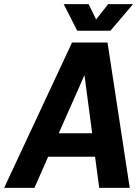

<svg xmlns="http://www.w3.org/2000/svg" viewBox="-30 -905 674 925"><path d="M502 -757 611 -885H491L433 -811L397 -885H277L342 -757ZM448 0H595L488 -700H317L-10 0H136L202 -150H428ZM253 -263 377 -543 414 -263Z"/></svg>

Font: Arthouse Owned
Style: Bold Italic
Weight: 700
Italic angle: -10°
Designer: Jeremy Tribby
Foundry: Tribby Type
Version: Version 1.000;PS 001.000;hotconv 1.0.88;makeotf.lib2.5.64775